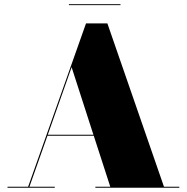

<svg xmlns="http://www.w3.org/2000/svg" viewBox="-20 -874 870 894"><path d="M301 -854.5V-850H541V-854.5ZM15 -4.5V0H235V-4.5H117L201 -242H416.5L493.5 -4.5H424V0H815V-4.5H743.5L480 -765H380.5L111 -4.5ZM313.5 -561 415 -246.5H202.5Z"/></svg>

Font: Bodoni* 36pt Fatface
Style: Regular
Weight: 900
Version: Version 2.3